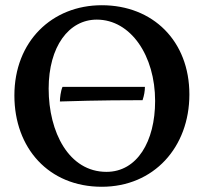

<svg xmlns="http://www.w3.org/2000/svg" viewBox="-20 -705 779 734"><path d="M369 9C568 9 704 -142 704 -344C704 -548 565 -685 369 -685C179 -685 35 -547 35 -340C35 -139 166 9 369 9ZM387 -48C243 -48 166 -200 166 -366C166 -527 243 -630 350 -630C480 -630 573 -492 573 -319C573 -164 504 -48 387 -48ZM209 -317C357 -322 486 -322 525 -322C531 -340 534 -357 534 -373H219C212 -357 209 -330 209 -317Z"/></svg>

Font: Vollkorn Semibold
Style: Regular
Weight: 600
Designer: Friedrich Althausen
Foundry: Friedrich Althausen
Version: Version 4.015;PS 004.015;hotconv 1.0.88;makeotf.lib2.5.64775